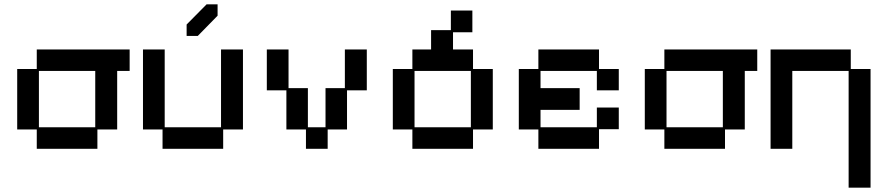

<svg xmlns="http://www.w3.org/2000/svg" viewBox="-20 -680 4130 893"><path d="M151 12V-78H60V-359H151V-450H583V-350H525V-78H433V12ZM161 -88H423V-350H161Z M736 12V-78H645V-450H746V-88H1008V-450H1110V-78H1018V12ZM848 -513V-566L941 -660H992V-607L900 -513Z M1403 12V-78H1312V-260H1221V-450H1322V-270H1412V-88H1494V-270H1584V-450H1686V-260H1594V-78H1504V12Z M1898 12V-78H1807V-359H1898V-450H1985V-540H2077V-631H2177V-530H2087V-450H2180V-359H2272V-78H2180V12ZM1908 -88H2170V-350H1908Z M2484 12V-78H2393V-359H2484V-450H2766V-359H2858V-260H2756V-350H2494V-270H2676V-169H2494V-88H2756V-180H2858V-79H2766V12Z M3070 12V-78H2979V-359H3070V-450H3502V-350H3444V-78H3352V12ZM3080 -88H3342V-350H3080Z M3927 193V-350H3665V12H3564V-450H3937V-359H4029V193Z"/></svg>

Font: Pixelify Sans
Style: Regular
Weight: 400
Designer: Stefie Justprince
Foundry: Typecalism Foundryline
Version: Version 1.000;February 13, 2025;FontCreator 15.0.0.3015 64-b